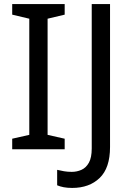

<svg xmlns="http://www.w3.org/2000/svg" viewBox="-20 -734 652 944"><path d="M298 0H40V-52L124 -71V-642L40 -662V-714H298V-662L214 -642V-71L298 -52ZM335 190Q311 190 293 186.5Q275 183 261 177V101Q277 105 295 108Q313 111 333 111Q358 111 380.5 101Q403 91 417 66Q431 41 431 -4V-714H521V-11Q521 92 470 141Q419 190 335 190Z"/></svg>

Font: Noto Sans Thai Looped
Style: Regular
Weight: 400
Designer: Sasikarn Vongin, Ben Mitchell
Foundry: The Fontpad Ltd
Version: Version 1.001; ttfautohint (v1.8.4.7-5d5b)